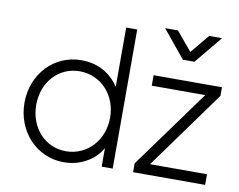

<svg xmlns="http://www.w3.org/2000/svg" viewBox="-84 -904 1282 1029"><g transform="rotate(10 556.5 -389.0)"><path d="M920 -640 1044 -790H974L889 -688L804 -790H734L857 -640ZM322 12C371 12 414 0 453 -24C485 -43 510 -69 528 -101V0H588V-757H528V-434C509 -464 484 -489 452 -509C414 -532 371 -543 322 -543C175 -543 61 -423 61 -266C61 -110 175 12 322 12ZM1091 0V-58H781L1089 -484V-531H717V-474H1008L699 -48V0ZM324 -48C210 -48 125 -142 125 -266C125 -390 210 -483 324 -483C439 -483 527 -390 527 -266C527 -142 439 -48 324 -48Z"/></g></svg>

Font: Plus Jakarta Sans Light
Style: Regular
Weight: 300
Designer: Gumpita Rahayu
Foundry: Tokotype
Version: Version 2.071;gftools[0.9.30]